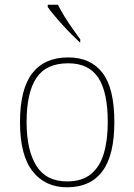

<svg xmlns="http://www.w3.org/2000/svg" viewBox="-20 -786 571 816"><path d="M265 10Q172 10 118.5 -58Q65 -126 65 -267Q65 -407 117 -474.5Q169 -542 270 -542Q365 -542 415.5 -476.5Q466 -411 466 -267Q466 -126 415 -58Q364 10 265 10ZM265 -15Q329 -15 367 -46.5Q405 -78 421.5 -134.5Q438 -191 438 -267Q438 -395 397.5 -456Q357 -517 270 -517Q176 -517 134.5 -454.5Q93 -392 93 -267Q93 -148 134.5 -81.5Q176 -15 265 -15ZM319 -606Q304 -620 284.5 -639.5Q265 -659 245 -681Q225 -703 208.5 -723Q192 -743 183 -756V-766H226Q237 -744 253.5 -717Q270 -690 288.5 -664Q307 -638 321 -619V-606Z"/></svg>

Font: Noto Serif Lao Thin
Style: Regular
Weight: 250
Designer: Monotype Design Team
Foundry: Monotype Imaging Inc.
Version: Version 2.003